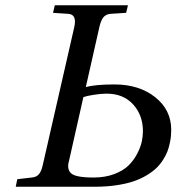

<svg xmlns="http://www.w3.org/2000/svg" viewBox="-20 -712 673 732"><path d="M40 0 45.9 -28.8 101.1 -35.2Q118.7 -36.6 128.2 -47.6Q137.7 -58.6 143.1 -83L263.2 -608.9Q273.9 -656.2 241.2 -659.2L182.1 -663.1L189 -691.9H467.8L460.9 -663.1L400.9 -659.2Q383.3 -657.7 373.8 -645.5Q364.3 -633.3 358.9 -608.9L307.1 -379.9Q342.8 -390.1 416 -390.1Q510.3 -390.1 571.5 -341.6Q632.8 -293 632.8 -216.8Q632.8 -205.1 631.8 -194.1Q630.9 -183.1 627.4 -166.5Q624 -149.9 618.4 -135Q612.8 -120.1 601.8 -102.8Q590.8 -85.4 576.2 -71.3Q561.5 -57.1 538.8 -43.5Q516.1 -29.8 488.5 -20.5Q460.9 -11.2 422.9 -5.6Q384.8 0 339.8 0ZM243.2 -99.1Q238.8 -84.5 240.2 -72.8Q241.7 -61 249.8 -52.5Q257.8 -43.9 279.3 -39.6Q300.8 -35.2 336.9 -35.2Q380.9 -35.2 415.5 -48.3Q450.2 -61.5 470.2 -81.3Q490.2 -101.1 503.2 -126.2Q516.1 -151.4 520.5 -172.1Q524.9 -192.9 524.9 -211.9Q524.9 -272.9 487.5 -314Q450.2 -355 386.2 -355Q365.7 -355 337.6 -350.6Q309.6 -346.2 297.9 -341.8Z"/></svg>

Font: Linguistics Pro
Style: Italic
Weight: 400
Italic angle: -12°
Designer: Stefan Peev, Context Ltd
Foundry: Stefan Peev, Context Ltd
Version: Version 001.000